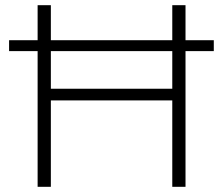

<svg xmlns="http://www.w3.org/2000/svg" viewBox="-20 -720 860 740"><path d="M644 -700H695V0H644ZM176 0H125V-700H176ZM650 -333H170V-378H650ZM15 -523V-565H804V-523Z"/></svg>

Font: Modern
Style: Regular
Weight: 300
Designer: Julieta Ulanovsky
Foundry: Julieta Ulanovsky
Version: Version 8.000